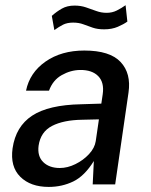

<svg xmlns="http://www.w3.org/2000/svg" viewBox="-20 -726 593 756"><path d="M172 10Q100 10 59.8 -30Q19.5 -70 29.5 -142Q42 -228 106.5 -270.5Q171 -313 299.5 -315.5L379 -318L384.5 -355.5Q391 -401.5 366.8 -426.2Q342.5 -451 295.5 -450.5Q258 -450 223 -430.2Q188 -410.5 173 -369H82.5Q97 -440 159.2 -483.5Q221.5 -527 312 -527Q412.5 -527 454.8 -482Q497 -437 486 -361.5L433.5 0H345L349.5 -92Q313 -33 268.5 -11.5Q224 10 172 10ZM215.5 -64.5Q246 -64.5 277 -79.8Q308 -95 330.5 -119.2Q353 -143.5 357 -170.5L369.5 -256L304.5 -254.5Q230 -253.5 185 -230.2Q140 -207 132 -152.5Q126.5 -111 150.2 -87.8Q174 -64.5 215.5 -64.5ZM194 -607.5 184 -663.5Q203 -680.5 223.8 -692.2Q244.5 -704 273.5 -704Q298 -704 318.5 -697Q339 -690 358.8 -682.8Q378.5 -675.5 400 -675.5Q422 -675.5 440.2 -684.8Q458.5 -694 474.5 -705.5L481.5 -641Q467 -630.5 443.8 -620.5Q420.5 -610.5 390 -610.5Q364 -610.5 345.2 -617Q326.5 -623.5 308.5 -630.2Q290.5 -637 268 -637Q244.5 -637 228.2 -628.8Q212 -620.5 194 -607.5Z"/></svg>

Font: Public Sans Medium
Style: Italic
Weight: 500
Italic angle: -8°
Designer: The Public Sans project authors (U.S. Web Design System). Libre Franklin designed by Pablo Impallari and Rodrigo Fuenzal
Version: Version 1.007; ttfautohint (v1.8.1) -l 8 -r 50 -G 200 -x 14 